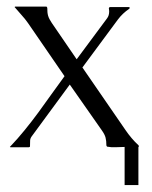

<svg xmlns="http://www.w3.org/2000/svg" viewBox="-20 -439 452 571"><path d="M350.6 -2Q338.4 -2 324.5 -1.2Q310.5 -0.5 298.3 -2.9L296.4 -6.3Q296.4 -20.5 293.9 -29.8Q291.5 -39.1 283.2 -50.8L187.5 -187.5L75.2 -34.7Q69.8 -27.8 69.6 -21.2Q69.3 -14.6 69.3 -6.3Q69.3 -5.4 69.1 -4.2Q68.8 -2.9 68.8 -2Q68.4 -2 67.1 -1.5Q65.9 -1 65.4 -1H11.2L9.3 -2Q32.2 -25.9 53.2 -51.8Q74.2 -77.6 94 -104.5Q113.8 -131.3 132.8 -158.4Q151.9 -185.5 171.9 -212.4L63.5 -370.1Q54.7 -382.8 43.9 -394.5Q33.2 -406.2 23.4 -418L24.9 -419.4H116.2Q117.2 -419.4 117.7 -419.2Q118.2 -418.9 119.1 -418.9L120.6 -415.5Q120.6 -408.2 121.1 -402.8Q121.6 -397.5 123 -392.3Q124.5 -387.2 127.2 -382.1Q129.9 -377 133.8 -371.1L208 -262.7L298.3 -384.3Q304.7 -392.6 304.7 -404.8Q304.7 -407.2 304.4 -409.4Q304.2 -411.6 303.7 -414.1L304.7 -417Q305.2 -417 306.2 -417.5Q307.1 -418 307.6 -418H362.8L366.2 -416.5L364.7 -413.1Q355 -406.7 346.2 -398.4Q337.4 -390.1 330.6 -380.9L225.1 -238.3L353.5 -51.8Q361.8 -39.6 371.6 -28.1Q381.3 -16.6 392.1 -6.8L393.1 -3.9L392.1 -2H391.6V111.3H350.6Z"/></svg>

Font: CAT Linz
Style: Regular
Weight: 400
Designer: Peter Wiegel
Foundry: Peter Wiegel
Version: Version 1.08